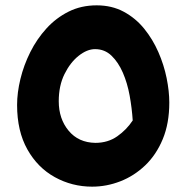

<svg xmlns="http://www.w3.org/2000/svg" viewBox="-20 -755 698 719"><path d="M44 -362Q44 -408 56.5 -459.5Q69 -511 93.5 -560Q118 -609 154 -648.5Q190 -688 237 -711.5Q284 -735 342 -735Q399 -735 443.5 -711Q488 -687 520 -647.5Q552 -608 573 -560Q594 -512 604 -462.5Q614 -413 614 -371Q614 -293 589.5 -234Q565 -175 523.5 -135.5Q482 -96 430.5 -76Q379 -56 325 -56Q250 -56 185.5 -91.5Q121 -127 82.5 -195.5Q44 -264 44 -362ZM200 -376Q200 -310 237 -265.5Q274 -221 337 -220Q384 -220 419 -244.5Q454 -269 477 -304Q474 -350 465.5 -397Q457 -444 440 -483Q423 -522 397.5 -546.5Q372 -571 336 -571Q306 -571 274.5 -546Q243 -521 221.5 -477.5Q200 -434 200 -376Z"/></svg>

Font: Kufam
Style: Bold Italic
Weight: 700
Italic angle: -11°
Designer: Artur Schmal
Foundry: Original Type
Version: Version 1.301; ttfautohint (v1.8.3)